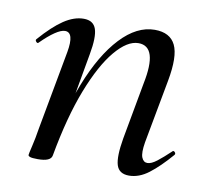

<svg xmlns="http://www.w3.org/2000/svg" viewBox="-55 -460 578 529"><g transform="rotate(10 234.0 -195.0)"><path d="M337 9Q309 9 302 -14Q295 -37 304 -89L333 -248Q355 -355 300 -355Q269 -355 235 -314.5Q201 -274 171 -197Q141 -120 121 -9L107 -10Q128 -127 162.5 -214.5Q197 -302 242.5 -350.5Q288 -399 338 -399Q381 -399 396 -368Q411 -337 398 -267L365 -89Q360 -59 365 -46.5Q370 -34 381 -34Q392 -34 407.5 -46Q423 -58 443 -77Q446 -81 450 -77Q454 -73 451 -69Q419 -32 392 -11.5Q365 9 337 9ZM82 8Q66 8 60.5 6Q55 4 55 1Q55 -2 60.5 -25Q66 -48 70 -74L111 -297Q121 -353 95 -353Q84 -353 67 -341.5Q50 -330 29 -309Q26 -305 22 -309.5Q18 -314 21 -317Q56 -357 84.5 -376Q113 -395 140 -395Q167 -395 174.5 -373Q182 -351 173 -302L121 -9Q118 8 82 8Z"/></g></svg>

Font: Cormorant Light Medium
Style: Italic
Weight: 500
Italic angle: -10°
Version: Version 4.000